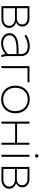

<svg xmlns="http://www.w3.org/2000/svg" viewBox="1394 -2122 733 3562"><g transform="rotate(90 1761.0 -340.5)"><path d="M93 0H324C426 0 498 -59 498 -142V-146C498 -206 458 -252 394 -272C442 -292 472 -333 472 -384V-389C472 -466 409 -520 319 -520H93ZM131 -286V-484H321C386 -484 433 -443 433 -386V-384C433 -326 387 -286 321 -286ZM131 -36V-251H326C405 -251 458 -208 458 -146V-143C458 -81 403 -36 326 -36Z M781 6C854 6 926 -22 984 -75C986 -48 992 -20 1000 0H1040C1029 -28 1020 -69 1020 -98V-369C1020 -467 951 -526 836 -526C764 -526 694 -503 624 -460L644 -428C708 -468 773 -489 834 -489H835C927 -489 982 -444 982 -369V-317H900C699 -317 595 -260 595 -153V-151C595 -59 671 6 781 6ZM783 -31C695 -31 634 -81 634 -151V-153C634 -240 723 -281 911 -281H982V-119C926 -63 857 -31 783 -31Z M1206 0H1244V-484H1507V-520H1206Z M1822 5H1827C1974 5 2081 -104 2081 -255V-265C2081 -416 1974 -525 1827 -525H1822C1675 -525 1569 -417 1569 -265V-255C1569 -103 1675 5 1822 5ZM1822 -32C1698 -32 1608 -125 1608 -256V-264C1608 -395 1698 -488 1822 -488H1827C1952 -488 2041 -395 2041 -264V-256C2041 -125 1952 -32 1827 -32Z M2236 0H2274V-254H2627V0H2665V-520H2627V-290H2274V-520H2236Z M2871 -624C2889 -624 2903 -637 2903 -656C2903 -673 2889 -687 2871 -687C2853 -687 2840 -673 2840 -656C2840 -637 2853 -624 2871 -624ZM2851 0H2889V-520H2851Z M3076 0H3307C3409 0 3481 -59 3481 -142V-146C3481 -206 3441 -252 3377 -272C3425 -292 3455 -333 3455 -384V-389C3455 -466 3392 -520 3302 -520H3076ZM3114 -286V-484H3304C3369 -484 3416 -443 3416 -386V-384C3416 -326 3370 -286 3304 -286ZM3114 -36V-251H3309C3388 -251 3441 -208 3441 -146V-143C3441 -81 3386 -36 3309 -36Z"/></g></svg>

Font: Fixel Display ExtraLight
Style: Regular
Weight: 200
Designer: AlfaBravo + MacPaw
Foundry: Kyrylo Tkachov, Marchela Mozhyna, Serhii Makarenko, Maria Weinstein, Zakhar Kryvoshyya
Version: Version 1.211